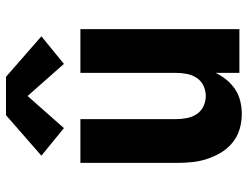

<svg xmlns="http://www.w3.org/2000/svg" viewBox="-113 -705 826 640"><g transform="rotate(-90 300.0 -385.0)"><path d="M240 8Q214 8 189 0.5Q164 -7 144 -23.5Q124 -40 111 -62Q98 -84 90 -108.5Q82 -133 79.5 -158.5Q77 -184 77 -210V-530H223V-210Q223 -192 226.5 -174.5Q230 -157 239.5 -142.5Q249 -128 265.5 -120Q282 -112 300 -112Q318 -112 334.5 -120Q351 -128 360.5 -142.5Q370 -157 373.5 -174.5Q377 -192 377 -210V-530H523V0H377V-79Q368 -60 354 -43Q340 -26 322 -14Q304 -2 282.5 3Q261 8 240 8ZM193 -585 101 -660 236 -778H364L499 -660L407 -585L300 -706Z"/></g></svg>

Font: Iosevka Curly Heavy Extended
Style: Regular
Weight: 900
Width: 7
Monospace: yes
Designer: Belleve Invis
Foundry: Belleve Invis
Version: Version 11.1.0; ttfautohint (v1.8.3)